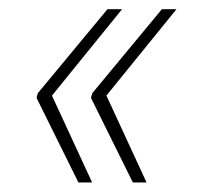

<svg xmlns="http://www.w3.org/2000/svg" viewBox="-20 -462 428 410"><path d="M240.7 -442.4 89.4 -255.9 59.6 -256.3 60.5 -262.7 209.5 -442.4ZM89.8 -260.3 176.8 -72.3H147.5L58.1 -252.9L59.6 -259.3ZM356.9 -442.4 205.6 -255.9 175.8 -256.3 176.8 -262.7 325.7 -442.4ZM206.1 -260.3 293 -72.3H263.7L174.3 -252.9L175.8 -259.3Z"/></svg>

Font: Roboto Condensed Thin
Style: Italic
Weight: 250
Italic angle: -12°
Designer: Christian Robertson
Foundry: Google
Version: Version 3.008; 2023